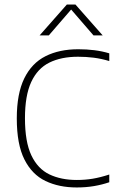

<svg xmlns="http://www.w3.org/2000/svg" viewBox="-20 -819 518 846"><path d="M318 7Q240 7 180.5 -21.5Q121 -50 87.5 -116.5Q54 -183 54 -297Q54 -406.5 87 -473.8Q120 -541 180.8 -571.5Q241.5 -602 325 -602Q361.5 -602 395.8 -597.8Q430 -593.5 461.5 -584V-550Q426.5 -560.5 392.8 -564.8Q359 -569 324 -569Q249.5 -569 197.2 -543Q145 -517 117.5 -457.5Q90 -398 90 -298Q90 -194 118.2 -134.5Q146.5 -75 197.8 -50.5Q249 -26 318.5 -26Q355 -26 388.2 -31.5Q421.5 -37 461.5 -50V-16Q429.5 -5 394 1Q358.5 7 318 7ZM154.5 -663 274.5 -799H312.5L432.5 -663H392L287 -784.5H300L195 -663Z"/></svg>

Font: Encode Sans SC Condensed Thin Thin
Style: Regular
Weight: 250
Version: Version 3.002